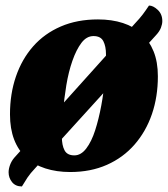

<svg xmlns="http://www.w3.org/2000/svg" viewBox="-20 -600 605 692"><path d="M233 20Q184 20 143.5 7Q103 -6 74.5 -32Q46 -58 31 -97Q16 -136 16 -188Q16 -262 37.5 -324.5Q59 -387 99.5 -433Q140 -479 199 -504.5Q258 -530 333 -530Q383 -530 423 -517Q463 -504 490.5 -478.5Q518 -453 533.5 -415Q549 -377 549 -325Q549 -251 527.5 -188.5Q506 -126 465 -79Q424 -32 365.5 -6Q307 20 233 20ZM248 -40Q272 -40 291 -65Q310 -90 323 -130.5Q336 -171 345 -219.5Q354 -268 358 -316.5Q362 -365 362 -404Q362 -433 352.5 -451.5Q343 -470 317 -470Q292 -470 273.5 -445.5Q255 -421 241 -381Q227 -341 219 -292.5Q211 -244 207 -195.5Q203 -147 203 -106Q203 -77 212.5 -58.5Q222 -40 248 -40ZM59 72Q36 72 23.5 56.5Q11 41 11 21Q11 9 16 -5Q21 -19 31 -31L466 -515Q484 -534 494.5 -548Q505 -562 517 -580Q532 -580 548.5 -564.5Q565 -549 565 -524Q565 -513 560 -500Q555 -487 543 -474L107 6Q89 25 79 40Q69 55 59 72Z"/></svg>

Font: Sansita Swashed Light ExtraBold
Style: Regular
Weight: 800
Version: Version 1.003